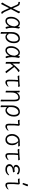

<svg xmlns="http://www.w3.org/2000/svg" viewBox="2762 -3562 975 6540"><g transform="rotate(90 3250.0 -291.5)"><path d="M402 153Q375 153 328 47L257 -114Q169 56 124 146Q121 156 110.5 156Q100 156 84 140.5Q68 125 67 117.5Q66 110 81.5 93Q97 76 123 25L230 -179L148 -368Q128 -417 96 -425Q83 -428 71 -428H60Q45 -428 42 -449Q40 -461 45 -472Q50 -483 59 -483Q87 -483 117.5 -474Q148 -465 165 -444.5Q182 -424 195 -391L262 -240L339 -392Q361 -434 373 -482Q374 -486 383.5 -486Q393 -486 411.5 -472Q430 -458 432 -445Q431 -440 418.5 -417Q406 -394 393 -369L290 -175L375 19Q397 68 427 99Q442 118 453 127Q460 134 438.5 143.5Q417 153 402 153Z M695 13Q629 13 590.5 -35.5Q552 -84 552 -175Q552 -300 621 -390.5Q690 -481 769 -481Q848 -481 881 -421L888 -406L890 -423Q892 -445 893 -462Q894 -479 904 -479Q918 -479 933.5 -467Q949 -455 952 -442Q926 -328 926 -209Q926 -90 958 -32L960 -28Q959 -20 948.5 -6Q938 8 922 8Q890 8 876 -109L874 -126L866 -110Q839 -52 792 -19.5Q745 13 695 13ZM694 -37Q738 -37 777 -68Q872 -145 877 -296Q877 -304 878 -311Q867 -349 850 -378Q821 -433 769 -433Q717 -433 663.5 -361.5Q610 -290 610 -180Q610 -37 694 -37Z M1131 171Q1131 176 1115.5 176Q1100 176 1084.5 169Q1069 162 1069 151.5Q1069 141 1071 89Q1073 37 1073 -223Q1073 -316 1126 -398Q1186 -481 1298 -481Q1366 -481 1408 -429Q1450 -377 1450 -278Q1450 -113 1347 -27Q1298 12 1237 12Q1205 12 1174 -4.5Q1143 -21 1135 -33L1126 -46V-30Q1126 96 1128.5 125Q1131 154 1131 171ZM1152 -83Q1181 -36 1232 -36Q1283 -36 1338 -98Q1393 -165 1393 -271.5Q1393 -378 1344 -415Q1322 -431 1298 -431Q1222 -431 1168 -347Q1142 -307 1133.5 -258.5Q1125 -210 1125 -103V-98H1133Q1143 -98 1152 -83ZM1126 -398Z M1695 13Q1629 13 1590.5 -35.5Q1552 -84 1552 -175Q1552 -300 1621 -390.5Q1690 -481 1769 -481Q1848 -481 1881 -421L1888 -406L1890 -423Q1892 -445 1893 -462Q1894 -479 1904 -479Q1918 -479 1933.5 -467Q1949 -455 1952 -442Q1926 -328 1926 -209Q1926 -90 1958 -32L1960 -28Q1959 -20 1948.5 -6Q1938 8 1922 8Q1890 8 1876 -109L1874 -126L1866 -110Q1839 -52 1792 -19.5Q1745 13 1695 13ZM1694 -37Q1738 -37 1777 -68Q1872 -145 1877 -296Q1877 -304 1878 -311Q1867 -349 1850 -378Q1821 -433 1769 -433Q1717 -433 1663.5 -361.5Q1610 -290 1610 -180Q1610 -37 1694 -37Z M2151 0Q2151 5 2136 5Q2121 5 2104.5 -1.5Q2088 -8 2088 -18L2090 -81Q2090 -378 2088.5 -415.5Q2087 -453 2087 -474Q2088 -479 2102.5 -479Q2117 -479 2133.5 -472.5Q2150 -466 2150 -456Q2150 -446 2147 -405V-223L2156 -235Q2237 -342 2319 -420Q2347 -450 2371 -468Q2375 -470 2382.5 -470Q2390 -470 2403 -464Q2434 -449 2435 -436V-435Q2432 -429 2400.5 -411Q2369 -393 2339 -367Q2309 -341 2262 -288Q2451 -37 2473 -15Q2473 -9 2455.5 -0.5Q2438 8 2423 8Q2408 8 2404 0Q2400 -8 2387 -27L2369 -53Q2345 -89 2228 -252Q2185 -202 2147 -151V-149Q2147 -60 2149 -38.5Q2151 -17 2151 0Z M2787 13Q2737 13 2715.5 -17Q2694 -47 2694 -110Q2696 -343 2706 -415L2667 -413Q2648 -412 2622 -408Q2596 -404 2585 -403H2584Q2574 -403 2563.5 -419Q2553 -435 2551.5 -448.5Q2550 -462 2557 -462L2634 -460L2825 -470Q2847 -472 2874.5 -476Q2902 -480 2910.5 -480Q2919 -480 2928.5 -464Q2938 -448 2939.5 -435Q2941 -422 2934 -422L2869 -423H2849Q2839 -423 2831 -422L2761 -418Q2744 -285 2750 -108Q2751 -67 2759.5 -54Q2768 -41 2797 -41Q2850 -41 2909 -83Q2925 -95 2932 -95Q2935 -95 2935 -88Q2935 -81 2923 -65Q2892 -23 2839 0Q2810 13 2787 13ZM2830 -422H2831Z M3434 172Q3434 176 3419 176Q3404 176 3389 169Q3374 162 3374.5 153.5Q3375 145 3375 125.5Q3375 106 3376 86V-293Q3376 -354 3360.5 -391Q3345 -428 3300 -428Q3229 -428 3181 -371Q3137 -315 3132 -229Q3128 -184 3128 -120Q3128 -56 3130 2Q3130 6 3115 6Q3100 6 3085 -1Q3070 -8 3070 -17Q3070 -44 3072 -88V-395Q3069 -458 3069 -471Q3069 -476 3084 -476Q3099 -476 3114 -469Q3129 -462 3129 -453L3126 -365L3136 -384Q3159 -424 3204.5 -452Q3250 -480 3300 -480Q3380 -480 3409 -419Q3431 -373 3431 -297Q3431 71 3432.5 104Q3434 137 3434 172Z M3631 171Q3631 176 3615.5 176Q3600 176 3584.5 169Q3569 162 3569 151.5Q3569 141 3571 89Q3573 37 3573 -223Q3573 -316 3626 -398Q3686 -481 3798 -481Q3866 -481 3908 -429Q3950 -377 3950 -278Q3950 -113 3847 -27Q3798 12 3737 12Q3705 12 3674 -4.5Q3643 -21 3635 -33L3626 -46V-30Q3626 96 3628.5 125Q3631 154 3631 171ZM3652 -83Q3681 -36 3732 -36Q3783 -36 3838 -98Q3893 -165 3893 -271.5Q3893 -378 3844 -415Q3822 -431 3798 -431Q3722 -431 3668 -347Q3642 -307 3633.5 -258.5Q3625 -210 3625 -103V-98H3633Q3643 -98 3652 -83ZM3626 -398Z M4287 13Q4237 13 4215.5 -17Q4194 -47 4194 -110Q4196 -356 4207 -423L4188 -421Q4150 -415 4124.5 -415Q4099 -415 4088 -414.5Q4077 -414 4068.5 -431Q4060 -448 4060 -461Q4060 -474 4064 -474Q4102 -468 4143 -468Q4184 -468 4225 -478Q4240 -478 4252.5 -462Q4265 -446 4262 -431Q4244 -297 4250 -108Q4251 -67 4259.5 -54Q4268 -41 4297 -41Q4350 -41 4409 -83Q4425 -95 4432 -95Q4435 -95 4435 -88Q4435 -81 4423 -65Q4392 -23 4339 0Q4310 13 4287 13Z M4738 13Q4624 13 4572 -90Q4549 -136 4545 -189Q4537 -300 4603 -388.5Q4669 -477 4781 -477H4843Q4900 -477 4935 -480H4936Q4950 -480 4960 -461Q4981 -423 4962 -423Q4914 -425 4851 -425H4821L4833 -416Q4869 -390 4894.5 -345.5Q4920 -301 4924.5 -237Q4929 -173 4909.5 -115Q4890 -57 4845 -22Q4800 13 4738 13ZM4807 -66Q4874 -120 4866 -233Q4858 -346 4803 -402Q4795 -411 4794 -417V-425H4782Q4699 -425 4648.5 -352.5Q4598 -280 4603.5 -200.5Q4609 -121 4642 -80.5Q4675 -40 4724.5 -40Q4774 -40 4807 -66Z M5287 13Q5237 13 5215.5 -17Q5194 -47 5194 -110Q5196 -343 5206 -415L5167 -413Q5148 -412 5122 -408Q5096 -404 5085 -403H5084Q5074 -403 5063.5 -419Q5053 -435 5051.5 -448.5Q5050 -462 5057 -462L5134 -460L5325 -470Q5347 -472 5374.5 -476Q5402 -480 5410.5 -480Q5419 -480 5428.5 -464Q5438 -448 5439.5 -435Q5441 -422 5434 -422L5369 -423H5349Q5339 -423 5331 -422L5261 -418Q5244 -285 5250 -108Q5251 -67 5259.5 -54Q5268 -41 5297 -41Q5350 -41 5409 -83Q5425 -95 5432 -95Q5435 -95 5435 -88Q5435 -81 5423 -65Q5392 -23 5339 0Q5310 13 5287 13ZM5330 -422H5331Z M5746 -40Q5857 -40 5920 -103Q5932 -116 5941 -116Q5958 -116 5944.5 -90.5Q5931 -65 5907 -43Q5846 13 5755.5 13Q5665 13 5619.5 -24Q5574 -61 5570 -119Q5565 -211 5677 -253L5694 -260L5676 -263Q5637 -270 5617 -293Q5597 -316 5595 -347Q5593 -378 5612 -408Q5631 -438 5670.5 -459.5Q5710 -481 5757 -481Q5804 -481 5843 -469.5Q5882 -458 5901 -443Q5920 -428 5921 -421Q5922 -404 5910 -392.5Q5898 -381 5892.5 -381Q5887 -381 5883 -384L5874 -394Q5836 -430 5774 -430Q5712 -430 5684.5 -403Q5657 -376 5658.5 -345.5Q5660 -315 5679 -305Q5698 -295 5736 -295Q5774 -295 5812 -307H5815Q5827 -307 5837.5 -290Q5848 -273 5849 -260Q5850 -247 5841 -246Q5749 -237 5711.5 -223Q5674 -209 5653 -181Q5632 -153 5634 -118Q5636 -83 5668 -61.5Q5700 -40 5746 -40Z M6287 13Q6237 13 6215.5 -17Q6194 -47 6194 -110Q6196 -356 6207 -423L6188 -421Q6150 -415 6124.5 -415Q6099 -415 6088 -414.5Q6077 -414 6068.5 -431Q6060 -448 6060 -461Q6060 -474 6064 -474Q6102 -468 6143 -468Q6184 -468 6225 -478Q6240 -478 6252.5 -462Q6265 -446 6262 -431Q6244 -297 6250 -108Q6251 -67 6259.5 -54Q6268 -41 6297 -41Q6350 -41 6409 -83Q6425 -95 6432 -95Q6435 -95 6435 -88Q6435 -81 6423 -65Q6392 -23 6339 0Q6310 13 6287 13ZM6261 -578Q6259 -572 6248 -572Q6237 -572 6224.5 -579Q6212 -586 6212 -590V-594L6263 -750Q6265 -759 6280 -759Q6295 -759 6309.5 -750.5Q6324 -742 6324 -732Q6324 -730 6323 -729Z"/></g></svg>

Font: LXGW WenKai Mono TC Light
Style: Regular
Weight: 300
Designer: LXGW / Fontworks Inc.
Foundry: LXGW / Fontworks Inc.
Version: Version 1.330